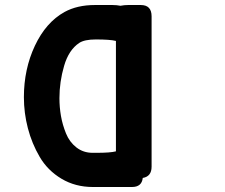

<svg xmlns="http://www.w3.org/2000/svg" viewBox="-20 -709 895 765"><path d="M75.2 -321.8Q75.2 -433.6 119.1 -526.9Q163.1 -620.1 236.8 -661.1Q287.6 -689 357.9 -689H428.2Q445.3 -689 460 -686Q475.1 -689 490.2 -689H541Q584 -689 584 -644V-44.9Q584 -5.9 548.8 0Q544.9 36.1 505.9 36.1H350.1Q280.3 36.1 225.1 3.2Q169.9 -29.8 138.4 -83.5Q106.9 -137.2 91.1 -198Q75.2 -258.8 75.2 -321.8ZM216.8 -317.9Q216.8 -281.7 222.9 -246.8Q229 -211.9 242.9 -177.5Q256.8 -143.1 284.4 -121.6Q312 -100.1 349.1 -100.1H363.8Q419.9 -100.1 441.9 -106V-545.9Q418.9 -551.8 361.8 -551.8Q316.9 -551.8 295.9 -538.1Q253.9 -510.3 235.4 -446.5Q216.8 -382.8 216.8 -317.9Z"/></svg>

Font: CMU Sans Serif
Style: Bold
Weight: 700
Version: Version 0.7.0